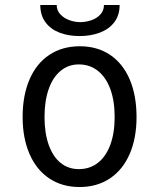

<svg xmlns="http://www.w3.org/2000/svg" viewBox="-20 -746 640 772"><path d="M71 -275.5Q71 -362.5 98.8 -426.8Q126.5 -491 178.5 -525.5Q230.5 -560 301 -560Q371 -560 422.5 -525.5Q474 -491 501.5 -426.8Q529 -362.5 529 -275.5Q529 -190 501.2 -126.5Q473.5 -63 421.8 -28.5Q370 6 300 6Q230 6 178.2 -28.5Q126.5 -63 98.8 -126.8Q71 -190.5 71 -275.5ZM441 -275.5Q441 -340.5 423.5 -388Q406 -435.5 373.5 -461.2Q341 -487 297 -487Q255 -487 223.8 -461.2Q192.5 -435.5 175.8 -387.8Q159 -340 159 -275.5Q159 -211 175.8 -163.8Q192.5 -116.5 223.5 -91.2Q254.5 -66 297 -66Q341 -66 373.5 -91.2Q406 -116.5 423.5 -163.8Q441 -211 441 -275.5ZM142 -726H208Q208 -704 222.8 -688.2Q237.5 -672.5 259.2 -664.8Q281 -657 302 -657Q325 -657 347 -664.5Q369 -672 383.5 -687.8Q398 -703.5 398 -726H461Q461 -684.5 439.5 -656.5Q418 -628.5 381.5 -614.8Q345 -601 300 -601Q255 -601 219.2 -614.8Q183.5 -628.5 162.8 -656.5Q142 -684.5 142 -726Z"/></svg>

Font: JuliaMono
Style: Regular
Weight: 400
Monospace: yes
Designer: cormullion
Foundry: corm
Version: Version 0.055; ttfautohint (v1.8.4)